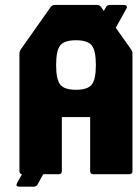

<svg xmlns="http://www.w3.org/2000/svg" viewBox="-20 -686 542 756"><path d="M336 -517.5Q319 -517.5 327.5 -532.5L397.5 -658.5Q402 -666.5 412.5 -666.5H468.5Q475.5 -666.5 478.5 -662.5Q481.5 -658.5 477.5 -651.5L407.5 -526Q403.5 -517.5 392.5 -517.5ZM56 49Q39.5 49 47.5 34L117.5 -91.5Q122 -100 132.5 -100H188.5Q195.5 -100 198.5 -96Q201.5 -92 197.5 -85L127.5 41Q123 49 112.5 49ZM69 0Q56.5 0 56.5 -12.5V-476Q56.5 -482.5 61.5 -491L180 -659Q185.5 -666.5 196 -666.5H361.5Q372.5 -666.5 377.5 -659L496.5 -491Q501.5 -484 501.5 -476V-12.5Q501.5 0 489 0H347.5Q335 0 335 -12.5V-225H223.5V-12.5Q223.5 0 211 0ZM279 -332.5Q325 -332.5 341.2 -352.8Q357.5 -373 357.5 -430Q357.5 -487 341.2 -507.2Q325 -527.5 279 -527.5Q233.5 -527.5 217.2 -507.2Q201 -487 201 -430Q201 -373 217.2 -352.8Q233.5 -332.5 279 -332.5Z"/></svg>

Font: Jaro
Style: Regular
Weight: 400
Designer: Agyei Archer, Celine Hurka, Mirko Velimirović
Version: Version 1.000